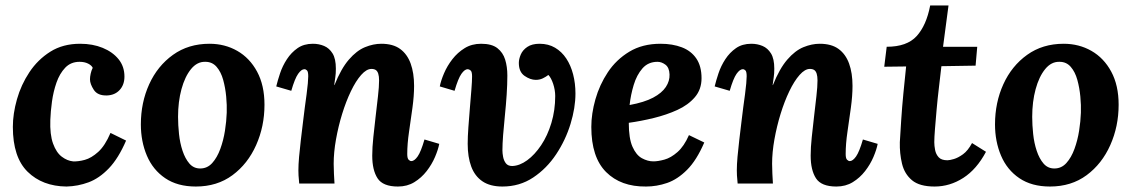

<svg xmlns="http://www.w3.org/2000/svg" viewBox="-20 -671 4145 702"><path d="M273 -511Q319 -511 355.5 -496Q392 -481 413.5 -454.5Q435 -428 435 -391Q435 -361 417.5 -342Q400 -323 371 -322Q337 -321 323 -342.5Q309 -364 309 -381Q309 -390 311.5 -401.5Q314 -413 319 -423Q315 -432 302 -438.5Q289 -445 271 -445Q239 -445 218.5 -423.5Q198 -402 186.5 -369Q175 -336 170 -299.5Q165 -263 164 -233Q162 -179 174 -146Q186 -113 206 -98Q226 -83 247 -81Q266 -80 290 -86.5Q314 -93 339 -115.5Q364 -138 384 -185L441 -157Q413 -92 378 -55.5Q343 -19 304 -4.5Q265 10 223 11Q135 10 81 -43Q27 -96 27 -207Q27 -255 42 -308Q57 -361 87.5 -407Q118 -453 164 -482Q210 -511 273 -511Z M746 -511Q802 -511 847.5 -485Q893 -459 920 -409Q947 -359 947 -288Q947 -209 916.5 -140.5Q886 -72 830 -30.5Q774 11 696 11Q629 11 584 -19.5Q539 -50 517 -102Q495 -154 495 -216Q495 -296 525.5 -363Q556 -430 612.5 -470.5Q669 -511 746 -511ZM731 -445Q701 -446 678.5 -418.5Q656 -391 643.5 -345Q631 -299 631 -244Q631 -214 634.5 -181Q638 -148 647.5 -119.5Q657 -91 672.5 -73Q688 -55 712 -55Q738 -55 756 -75Q774 -95 785.5 -126.5Q797 -158 802.5 -193Q808 -228 809 -259Q810 -286 807 -318Q804 -350 796 -379Q788 -408 772 -426.5Q756 -445 731 -445Z M1435 11Q1380 11 1360.5 -19Q1341 -49 1341 -102Q1341 -132 1345 -169.5Q1349 -207 1353.5 -246Q1358 -285 1362 -319.5Q1366 -354 1366 -377Q1366 -392 1363 -401.5Q1360 -411 1354 -415Q1348 -419 1338 -419Q1320 -419 1300.5 -397Q1281 -375 1263 -337.5Q1245 -300 1231 -254.5Q1217 -209 1208.5 -161.5Q1200 -114 1200 -72Q1200 -59 1201 -35.5Q1202 -12 1203 0H1074Q1072 -21 1071.5 -29.5Q1071 -38 1071 -48Q1071 -69 1073.5 -97.5Q1076 -126 1080 -159.5Q1084 -193 1088 -226Q1091 -253 1094.5 -278.5Q1098 -304 1101 -326.5Q1104 -349 1105.5 -366Q1107 -383 1107 -392Q1107 -409 1102.5 -413.5Q1098 -418 1093 -418Q1082 -418 1070 -401Q1058 -384 1045 -339L990 -355Q995 -376 1004 -403Q1013 -430 1029 -454.5Q1045 -479 1068 -495Q1091 -511 1124 -511Q1146 -511 1165 -503Q1184 -495 1196 -475.5Q1208 -456 1208 -420Q1208 -401 1206 -389Q1204 -377 1202 -360H1203Q1227 -420 1255.5 -453Q1284 -486 1314.5 -498.5Q1345 -511 1374 -511Q1417 -511 1443 -492Q1469 -473 1481.5 -438.5Q1494 -404 1494 -357Q1494 -321 1488 -277Q1482 -233 1475.5 -189Q1469 -145 1469 -108Q1469 -92 1474 -87Q1479 -82 1484 -82Q1495 -82 1507 -99Q1519 -116 1532 -161L1586 -145Q1582 -124 1570.5 -97Q1559 -70 1540 -45.5Q1521 -21 1495 -5Q1469 11 1435 11Z M1953 -511Q1985 -511 2009.5 -496.5Q2034 -482 2050.5 -457Q2067 -432 2075.5 -399Q2084 -366 2084 -329Q2084 -277 2066 -218Q2048 -159 2013.5 -107Q1979 -55 1929.5 -22Q1880 11 1817 11Q1772 11 1744 -8Q1716 -27 1703 -62Q1690 -97 1690 -145Q1690 -171 1692.5 -205.5Q1695 -240 1698 -276Q1701 -312 1703.5 -343Q1706 -374 1706 -392Q1706 -409 1700.5 -413.5Q1695 -418 1690 -418Q1679 -418 1667 -401Q1655 -384 1642 -339L1588 -355Q1592 -376 1603.5 -403Q1615 -430 1634 -454.5Q1653 -479 1679 -495Q1705 -511 1739 -511Q1778 -511 1798.5 -495Q1819 -479 1827 -453Q1835 -427 1835 -395Q1835 -363 1832.5 -325Q1830 -287 1826 -248.5Q1822 -210 1819.5 -177Q1817 -144 1817 -121Q1817 -111 1819.5 -97.5Q1822 -84 1829.5 -74Q1837 -64 1853 -64Q1880 -65 1907.5 -85Q1935 -105 1958.5 -140Q1982 -175 1996 -221.5Q2010 -268 2010 -320Q2010 -331 2008 -342.5Q2006 -354 2002.5 -364.5Q1999 -375 1994.5 -383.5Q1990 -392 1985 -397Q1976 -390 1964.5 -384.5Q1953 -379 1939 -379Q1919 -379 1898 -393.5Q1877 -408 1877 -441Q1877 -455 1884 -471.5Q1891 -488 1908 -499.5Q1925 -511 1953 -511Z M2395 -511Q2439 -511 2473 -498Q2507 -485 2526 -457Q2545 -429 2545 -385Q2545 -344 2520.5 -315.5Q2496 -287 2456.5 -269Q2417 -251 2370 -239.5Q2323 -228 2279 -222Q2279 -165 2292.5 -134.5Q2306 -104 2327 -92.5Q2348 -81 2369 -81Q2386 -81 2409.5 -87.5Q2433 -94 2457 -115Q2481 -136 2499 -177L2555 -150Q2527 -85 2492 -50Q2457 -15 2419 -2Q2381 11 2342 11Q2250 12 2196 -42Q2142 -96 2142 -207Q2142 -255 2157 -308Q2172 -361 2202.5 -407Q2233 -453 2281 -482Q2329 -511 2395 -511ZM2384 -445Q2350 -445 2329 -421Q2308 -397 2297 -360.5Q2286 -324 2282 -287Q2336 -297 2368 -314Q2400 -331 2414.5 -353Q2429 -375 2428 -399Q2427 -424 2413 -434.5Q2399 -445 2384 -445Z M3038 11Q2983 11 2963.5 -19Q2944 -49 2944 -102Q2944 -132 2948 -169.5Q2952 -207 2956.5 -246Q2961 -285 2965 -319.5Q2969 -354 2969 -377Q2969 -392 2966 -401.5Q2963 -411 2957 -415Q2951 -419 2941 -419Q2923 -419 2903.5 -397Q2884 -375 2866 -337.5Q2848 -300 2834 -254.5Q2820 -209 2811.5 -161.5Q2803 -114 2803 -72Q2803 -59 2804 -35.5Q2805 -12 2806 0H2677Q2675 -21 2674.5 -29.5Q2674 -38 2674 -48Q2674 -69 2676.5 -97.5Q2679 -126 2683 -159.5Q2687 -193 2691 -226Q2694 -253 2697.5 -278.5Q2701 -304 2704 -326.5Q2707 -349 2708.5 -366Q2710 -383 2710 -392Q2710 -409 2705.5 -413.5Q2701 -418 2696 -418Q2685 -418 2673 -401Q2661 -384 2648 -339L2593 -355Q2598 -376 2607 -403Q2616 -430 2632 -454.5Q2648 -479 2671 -495Q2694 -511 2727 -511Q2749 -511 2768 -503Q2787 -495 2799 -475.5Q2811 -456 2811 -420Q2811 -401 2809 -389Q2807 -377 2805 -360H2806Q2830 -420 2858.5 -453Q2887 -486 2917.5 -498.5Q2948 -511 2977 -511Q3020 -511 3046 -492Q3072 -473 3084.5 -438.5Q3097 -404 3097 -357Q3097 -321 3091 -277Q3085 -233 3078.5 -189Q3072 -145 3072 -108Q3072 -92 3077 -87Q3082 -82 3087 -82Q3098 -82 3110 -99Q3122 -116 3135 -161L3189 -145Q3185 -124 3173.5 -97Q3162 -70 3143 -45.5Q3124 -21 3098 -5Q3072 11 3038 11Z M3448 -651 3428 -500H3553L3547 -431L3422 -429Q3418 -393 3413 -351.5Q3408 -310 3404.5 -270.5Q3401 -231 3398.5 -199.5Q3396 -168 3396 -151Q3396 -138 3399 -122.5Q3402 -107 3412 -96Q3422 -85 3444 -85Q3452 -85 3467.5 -89.5Q3483 -94 3501 -107Q3519 -120 3534 -148L3585 -116Q3551 -52 3502 -20.5Q3453 11 3397 11Q3342 11 3314.5 -12Q3287 -35 3278 -72.5Q3269 -110 3270 -151Q3272 -185 3275 -231.5Q3278 -278 3283 -329.5Q3288 -381 3293 -428L3213 -427L3222 -500Q3296 -500 3331.5 -539Q3367 -578 3381 -651Z M3869 -511Q3925 -511 3970.5 -485Q4016 -459 4043 -409Q4070 -359 4070 -288Q4070 -209 4039.5 -140.5Q4009 -72 3953 -30.5Q3897 11 3819 11Q3752 11 3707 -19.5Q3662 -50 3640 -102Q3618 -154 3618 -216Q3618 -296 3648.5 -363Q3679 -430 3735.5 -470.5Q3792 -511 3869 -511ZM3854 -445Q3824 -446 3801.5 -418.5Q3779 -391 3766.5 -345Q3754 -299 3754 -244Q3754 -214 3757.5 -181Q3761 -148 3770.5 -119.5Q3780 -91 3795.5 -73Q3811 -55 3835 -55Q3861 -55 3879 -75Q3897 -95 3908.5 -126.5Q3920 -158 3925.5 -193Q3931 -228 3932 -259Q3933 -286 3930 -318Q3927 -350 3919 -379Q3911 -408 3895 -426.5Q3879 -445 3854 -445Z"/></svg>

Font: Lora Italic
Style: Italic
Weight: 400
Italic angle: -3°
Designer: Olga Karpushina, Alexei Vanyashin (Cyrillic)
Foundry: Cyreal
Version: Version 2.210; ttfautohint (v1.8.1.43-b0c9)